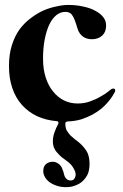

<svg xmlns="http://www.w3.org/2000/svg" viewBox="-20 -483 501 782"><path d="M435.5 -121.1Q443.4 -124 447.3 -120.1Q449.2 -118.2 449.2 -115.2Q449.2 -111.3 447.3 -107.4Q444.3 -101.6 437.5 -90.8Q430.7 -80.1 419.9 -67.4Q409.2 -54.7 393.6 -41Q377.9 -28.3 357.4 -16.6Q336.9 -5.9 311.5 2.9Q285.2 10.7 254.9 11.7Q250 12.7 248 14.6Q246.1 15.6 246.1 21.5Q246.1 37.1 252 48.8Q258.8 59.6 267.6 69.3Q277.3 78.1 288.1 86.9Q299.8 94.7 308.6 103.5Q328.1 122.1 336.9 140.6Q344.7 159.2 344.7 184.6Q344.7 205.1 338.9 222.7Q332 239.3 319.3 252Q307.6 264.6 289.1 271.5Q271.5 279.3 249 279.3Q227.5 279.3 210.9 273.4Q193.4 267.6 181.6 258.8Q169.9 250 163.1 238.3Q156.2 226.6 156.2 213.9Q156.2 194.3 168 184.6Q179.7 175.8 194.3 175.8Q205.1 175.8 212.9 180.7Q220.7 184.6 225.6 190.4Q231.4 197.3 233.4 204.1Q236.3 211.9 238.3 216.8Q239.3 222.7 241.2 228.5Q243.2 235.4 246.1 240.2Q250 245.1 254.9 249Q259.8 252 267.6 252Q278.3 252 283.2 244.1Q288.1 236.3 288.1 227.5Q288.1 215.8 278.3 200.2Q269.5 184.6 251 171.9Q241.2 165 231.4 157.2Q221.7 149.4 213.9 139.6Q205.1 130.9 200.2 119.1Q195.3 107.4 195.3 91.8Q195.3 74.2 202.1 55.7Q208 38.1 216.8 22.5Q218.8 18.6 217.8 15.6Q217.8 11.7 212.9 10.7Q167 6.8 130.9 -9.8Q94.7 -27.3 69.3 -55.7Q43.9 -84 30.3 -124Q16.6 -163.1 16.6 -213.9Q16.6 -261.7 28.3 -298.8Q40 -335.9 59.6 -363.3Q80.1 -390.6 105.5 -409.2Q130.9 -428.7 157.2 -440.4Q184.6 -452.1 210.9 -457Q236.3 -462.9 257.8 -462.9Q291 -462.9 320.3 -456.1Q348.6 -450.2 369.1 -438.5Q389.6 -427.7 401.4 -412.1Q412.1 -397.5 412.1 -379.9Q412.1 -364.3 407.2 -353.5Q402.3 -342.8 393.6 -335.9Q385.7 -329.1 375 -326.2Q365.2 -323.2 354.5 -323.2Q339.8 -323.2 326.2 -329.1Q313.5 -335 304.7 -347.7Q297.9 -357.4 293.9 -372.1Q290 -386.7 284.2 -401.4Q279.3 -415 271.5 -424.8Q262.7 -434.6 246.1 -434.6Q225.6 -434.6 209 -420.9Q192.4 -407.2 180.7 -382.8Q168.9 -357.4 162.1 -322.3Q155.3 -287.1 155.3 -244.1Q155.3 -201.2 166 -168Q176.8 -133.8 196.3 -110.4Q214.8 -86.9 240.2 -74.2Q265.6 -61.5 295.9 -61.5Q324.2 -61.5 347.7 -70.3Q372.1 -79.1 389.6 -89.8Q408.2 -99.6 419.9 -109.4Q431.6 -119.1 435.5 -121.1Z"/></svg>

Font: Mermaid
Style: Bold
Weight: 400
Designer: Scott Simpson
Version: Version 1.001